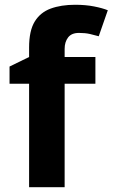

<svg xmlns="http://www.w3.org/2000/svg" viewBox="-20 -785 472 805"><path d="M380 -434H251V0H102V-434H20V-506L102 -546V-586Q102 -656 125.5 -694.5Q149 -733 192.5 -749Q236 -765 295 -765Q339 -765 374.5 -758Q410 -751 432 -742L394 -633Q377 -638 357 -642.5Q337 -647 311 -647Q280 -647 265.5 -628Q251 -609 251 -580V-546H380Z"/></svg>

Font: Noto Sans IKEA
Style: Bold
Weight: 600
Designer: Monotype Design Team
Foundry: Monotype Imaging Inc.
Version: Version 2.001